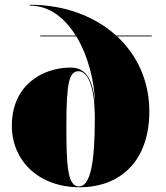

<svg xmlns="http://www.w3.org/2000/svg" viewBox="-20 -780 700 810"><path d="M150 -630V-626.5H302C352.5 -543 379 -434 381 -344C373.5 -435.5 347 -495 279 -495C158 -495 30 -420 30 -250C30 -100 145 10 316 10C487 10 610 -100 610 -310C610 -437 559.5 -547 474 -626.5H620V-630H470C380 -711.5 252.5 -760 105 -760V-756.5C189 -756.5 254 -703.5 299.5 -630ZM260 -250C260 -434 272.5 -479.5 311.5 -479.5C344.5 -479.5 380 -430 380 -280C380 -96 362 6.5 313 6.5C264 6.5 260 -86 260 -250Z"/></svg>

Font: Bodoni* 48pt Fatface
Style: Regular
Weight: 900
Version: Version 2.3